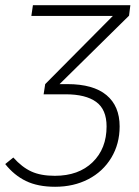

<svg xmlns="http://www.w3.org/2000/svg" viewBox="-28 -704 534 735"><path d="M466 -644 200 -382H230Q329 -382 379.5 -340Q430 -298 430 -220Q430 -153 398 -100Q366 -47 310 -18Q254 11 183 11Q117 11 71.5 -11Q26 -33 -8 -76L23 -101Q56 -64 92 -47.5Q128 -31 182 -31Q273 -31 326.5 -83Q380 -135 380 -220Q380 -285 340 -314Q300 -343 223 -343H139L145 -382L404 -643H92L98 -684H471Z"/></svg>

Font: Fira Sans ExtraLight
Style: Italic
Weight: 275
Italic angle: -8°
Designer: Carrois Corporate & Edenspiekermann AG
Foundry: Carrois Corporate GbR & Edenspiekermann AG
Version: Version 4.203